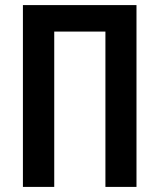

<svg xmlns="http://www.w3.org/2000/svg" viewBox="-20 -734 636 754"><path d="M70 0V-714H516V0H394V-610H193V0Z"/></svg>

Font: Noto Sans Disp Cond SemBd
Style: Regular
Weight: 600
Width: 3
Designer: Monotype Design Team
Foundry: Monotype Imaging Inc.
Version: Version 2.000;GOOG;noto-source:20170915:90ef993387c0; ttfaut